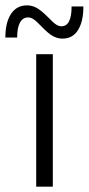

<svg xmlns="http://www.w3.org/2000/svg" viewBox="-63 -696 331 716"><path d="M134 0H72V-494H134ZM204 -672H248Q248 -616 228 -584Q208 -552 170 -552Q152 -552 135 -561Q118 -570 91 -598Q71 -619 61 -625Q51 -631 42 -631Q22 -631 11.5 -612Q1 -593 1 -556H-43Q-43 -612 -22 -644Q-1 -676 38 -676Q56 -676 73 -667Q90 -658 117 -631Q137 -610 147 -604Q157 -598 166 -598Q185 -598 194.5 -616.5Q204 -635 204 -672Z"/></svg>

Font: Blinker Light
Style: Regular
Weight: 300
Designer: Juergen Huber
Foundry: supertype
Version: Version 1.017;hotconv 1.0.117;makeotfexe 2.5.65602